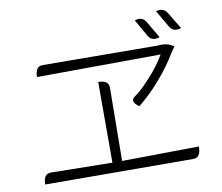

<svg xmlns="http://www.w3.org/2000/svg" viewBox="-86 -937 1171 1015"><g transform="rotate(-10 500.0 -429.5)"><path d="M694 -801Q735 -815 755 -781L808 -691Q765 -676 746 -710L694 -801ZM813 -829Q854 -842 874 -808L928 -719Q886 -704 866 -738L813 -829ZM877 -629Q875 -627 867 -616Q860 -606 856 -600Q820 -538 761 -469Q703 -401 639 -350Q593 -383 624 -405Q653 -422 708 -482Q764 -542 797 -600L133 -596Q133 -653 173 -653L794 -649Q842 -655 877 -629ZM447 -514Q503 -514 503 -474L499 -81L912 -86Q912 -26 872 -26L77 -29Q77 -86 117 -86L447 -81V-514Z"/></g></svg>

Font: Swei Half Moon CJK SC
Style: Light
Weight: 300
Version: Version 2.071